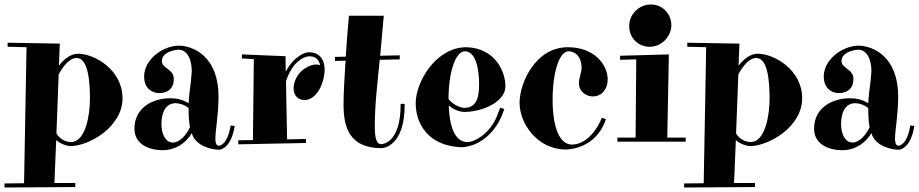

<svg xmlns="http://www.w3.org/2000/svg" viewBox="-35 -629 4089 854"><path d="M-15 205 300 203V185H207L215 -6C238 15 268 20 276 21C362 21 510 -65 510 -192C510 -319 385 -390 312 -390C276 -390 246 -361 227 -337L231 -435L-1 -439V-421L83 -419L72 186L-15 187ZM277 3C267 2 236 -3 216 -35L226 -298C244 -331 272 -371 306 -371C361 -371 365 -251 365 -188C365 -124 348 3 280 3Z M937 19C926 17 923 6 923 -13C923 -51 937 -118 937 -200C937 -375 828 -426 758 -426C683 -423 606 -361 606 -289C606 -236 641 -215 673 -215C705 -215 738 -230 738 -278C738 -323 685 -323 685 -358C685 -390 725 -406 759 -408C795 -408 818 -370 818 -311C818 -306 817 -300 814 -266C811 -238 805 -203 804 -170C777 -186 751 -192 723 -192C641 -192 563 -148 563 -57C563 15 631 39 688 39C745 39 792 8 818 -37C834 21 907 37 939 37C939 37 992 38 1009 -69L991 -71C976 20 939 19 939 19ZM810 -63C794 -29 765 5 734 5C703 5 683 -30 683 -77C683 -133 705 -170 746 -170C763 -170 786 -163 804 -148V-135C804 -110 806 -85 810 -63Z M1235 -379 1041 -387V-369L1094 -366L1090 -6L1025 -5V13L1326 7V-11L1242 -9L1237 -267C1269 -369 1333 -378 1333 -378C1367 -382 1384 -364 1389 -339C1350 -353 1307 -314 1307 -314C1281 -290 1271 -259 1271 -235C1271 -204 1291 -184 1320 -184C1336 -184 1353 -191 1372 -211H1371C1391 -231 1409 -279 1409 -320C1409 -363 1386 -401 1331 -396C1331 -396 1275 -386 1236 -310Z M1455 -358 1502 -359C1498 -285 1493 -224 1493 -164C1493 -66 1517 30 1662 30C1662 30 1766 30 1765 -167H1747C1748 12 1662 12 1662 12H1657C1639 9 1632 -17 1632 -67C1632 -169 1645 -267 1654 -363L1743 -365V-383L1656 -381L1672 -559H1517C1510 -486 1506 -427 1503 -377L1455 -376Z M2213 -245C2213 -312 2167 -415 2040 -419C1902 -419 1814 -262 1814 -171C1814 -79 1869 21 2019 26C2105 21 2171 -46 2200 -122L2208 -144L2190 -150L2176 -114C2144 -32 2073 3 2045 3C1998 3 1965 -44 1961 -160C1994 -131 2028 -131 2033 -131C2115 -133 2213 -177 2213 -245ZM2032 -401C2078 -401 2096 -332 2096 -254C2096 -192 2083 -151 2032 -149C2028 -149 1992 -151 1960 -188C1960 -306 1990 -399 2032 -401Z M2668 -275C2668 -341 2609 -419 2491 -419C2347 -419 2276 -261 2276 -171C2276 -81 2354 36 2482 36C2492 36 2617 33 2660 -99L2642 -105C2619 -48 2571 14 2509 14C2458 14 2423 -52 2423 -187C2423 -304 2452 -401 2494 -401C2527 -401 2552 -373 2552 -327C2552 -309 2540 -281 2540 -259C2540 -219 2576 -200 2601 -200C2645 -200 2668 -237 2668 -275Z M2723 -363 2795 -365 2792 -17H2711V1H3015V-17H2933L2940 -387L2723 -381ZM2951 -511C2954 -563 2915 -608 2863 -609C2813 -611 2767 -571 2764 -520C2760 -467 2798 -423 2851 -421C2902 -419 2947 -460 2951 -511Z M3008 205 3323 203V185H3230L3238 -6C3261 15 3291 20 3299 21C3385 21 3533 -65 3533 -192C3533 -319 3408 -390 3335 -390C3299 -390 3269 -361 3250 -337L3254 -435L3022 -439V-421L3106 -419L3095 186L3008 187ZM3300 3C3290 2 3259 -3 3239 -35L3249 -298C3267 -331 3295 -371 3329 -371C3384 -371 3388 -251 3388 -188C3388 -124 3371 3 3303 3Z M3960 19C3949 17 3946 6 3946 -13C3946 -51 3960 -118 3960 -200C3960 -375 3851 -426 3781 -426C3706 -423 3629 -361 3629 -289C3629 -236 3664 -215 3696 -215C3728 -215 3761 -230 3761 -278C3761 -323 3708 -323 3708 -358C3708 -390 3748 -406 3782 -408C3818 -408 3841 -370 3841 -311C3841 -306 3840 -300 3837 -266C3834 -238 3828 -203 3827 -170C3800 -186 3774 -192 3746 -192C3664 -192 3586 -148 3586 -57C3586 15 3654 39 3711 39C3768 39 3815 8 3841 -37C3857 21 3930 37 3962 37C3962 37 4015 38 4032 -69L4014 -71C3999 20 3962 19 3962 19ZM3833 -63C3817 -29 3788 5 3757 5C3726 5 3706 -30 3706 -77C3706 -133 3728 -170 3769 -170C3786 -170 3809 -163 3827 -148V-135C3827 -110 3829 -85 3833 -63Z"/></svg>

Font: Purple Purse
Style: Regular
Weight: 400
Designer: Astigmatic (AOETI)
Foundry: Astigmatic (AOETI)
Version: Version 1.000